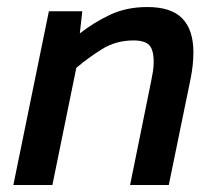

<svg xmlns="http://www.w3.org/2000/svg" viewBox="-20 -526 590 546"><path d="M207 -431Q245 -461 292 -483.5Q339 -506 399 -506Q467 -506 498.5 -473.5Q530 -441 530 -377Q530 -342 522 -302L460 0H350L410 -296Q413 -310 415 -323Q417 -336 417 -350Q417 -385 404 -398Q391 -411 360 -411Q310 -411 270.5 -386.5Q231 -362 197 -333L129 0H18L119 -494H214Z"/></svg>

Font: Codetta
Style: Bold Italic
Weight: 700
Italic angle: -11°
Designer: Ulrich Proeller
Foundry: PROSA GmbH
Version: Version 2.00;September 29, 2018;FontCreator 11.5.0.2427 64-b